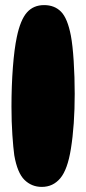

<svg xmlns="http://www.w3.org/2000/svg" viewBox="-20 -765 338 753"><path d="M153 -745Q194 -745 219.5 -719Q245 -693 258 -625Q265 -588 269 -525.5Q273 -463 273 -397Q273 -274 258 -181Q245 -100 216.5 -66Q188 -32 144 -32Q104 -32 76 -59.5Q48 -87 36 -156Q32 -185 28.5 -236Q25 -287 25 -347Q25 -428 30.5 -500.5Q36 -573 46 -620Q60 -687 85.5 -716Q111 -745 153 -745Z"/></svg>

Font: DynaPuff Condensed
Style: Bold
Weight: 700
Width: 3
Designer: Toshi Omagari, Jennifer Daniel
Foundry: Google Fonts
Version: Version 2.000; ttfautohint (v1.8.4.7-5d5b)